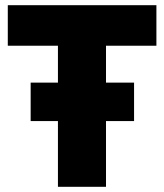

<svg xmlns="http://www.w3.org/2000/svg" viewBox="-20 -719 632 739"><path d="M203 -253H98V-401H203V-543H10V-699H582V-543H388V-401H496V-253H388V0H203Z"/></svg>

Font: Prompt
Style: Bold
Weight: 700
Designer: Katatrad Team
Foundry: CadsonDemak
Version: Version 1.000